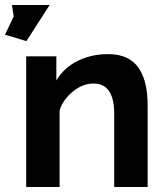

<svg xmlns="http://www.w3.org/2000/svg" viewBox="-44 -750 668 770"><path d="M4 -730 11 -684 -24 -611 62 -585 155 -730ZM518 -468Q480 -533 390 -533Q321 -533 266 -505Q211 -477 182 -427V-524H61V0H195V-306Q207 -350 251 -385Q289 -415 331 -415Q414 -415 414 -294V0H548V-327Q548 -417 518 -468Z"/></svg>

Font: RT Raleway Bold
Style: Regular
Weight: 400
Designer: Matt McInerney, Pablo Impallari, Rodrigo Fuenzalida — Edited by Milan Moffatt in April 2016
Foundry: Matt McInerney, Pablo Impallari, Rodrigo Fuenzalida — Edited by Milan Moffatt in April 2016
Version: Version 3.001